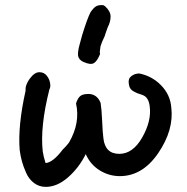

<svg xmlns="http://www.w3.org/2000/svg" viewBox="-20 -711 732 750"><path d="M159 19Q133 19 113 4Q93 -11 82 -36Q71 -61 65.5 -81.5Q60 -102 57 -124Q49 -218 80 -357Q78 -379 96.5 -404Q115 -429 134 -429Q152 -429 163 -415Q174 -401 176 -384Q178 -370 173 -362Q136 -216 147 -119Q150 -99 158 -74Q187 -76 226 -128Q229 -130 239.5 -142Q250 -154 250 -155Q294 -231 277 -307Q284 -329 294.5 -336.5Q305 -344 325 -344Q359 -344 373 -309Q377 -285 379 -238.5Q381 -192 384 -170Q391 -110 446 -110Q499 -110 535.5 -174Q572 -238 565 -294Q561 -334 533 -341H534Q521 -345 516 -347Q511 -349 502 -354Q493 -359 488.5 -366.5Q484 -374 483 -385Q480 -404 493.5 -414Q507 -424 524 -424Q574 -414 609.5 -377.5Q645 -341 649 -292Q660 -204 598.5 -113.5Q537 -23 448 -23Q406 -23 369.5 -45.5Q333 -68 315 -109Q288 -55 245.5 -18Q203 19 159 19ZM285 -493Q283 -509 291.5 -539Q300 -569 301 -574Q321 -639 334 -664Q346 -681 355.5 -686.5Q365 -692 383 -691L390 -687Q412 -667 412 -646.5Q412 -626 401 -605Q390 -575 389 -570Q388 -567 384 -559Q380 -551 379 -548Q378 -545 375 -537Q372 -529 372 -526Q372 -523 370.5 -514Q369 -505 371 -500Q359 -471 346 -464Q333 -457 306 -469Q288 -477 285 -493ZM226 -128 227 -129Z"/></svg>

Font: Excalifont
Style: Regular
Weight: 400
Designer: Your Own Font Foundry (Virgil); Ján Filípek / DizajnDesign (Excalifont, modifications)
Foundry: Your Own Font Foundry (Virgil); Ján Filípek / DizajnDesign (Excalifont, modifications)
Version: Version 1.000;Glyphs 3.2 (3227)